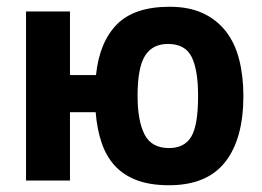

<svg xmlns="http://www.w3.org/2000/svg" viewBox="-20 -534 774 568"><path d="M480 14Q424 14 384.5 -1Q345 -16 319.5 -44Q294 -72 280.5 -112Q267 -152 263 -202H187V0H57V-500H187V-312H264Q274 -409 325.5 -461.5Q377 -514 482 -514Q539 -514 580 -495Q621 -476 648 -441.5Q675 -407 687.5 -358Q700 -309 700 -250Q700 -123 646 -54.5Q592 14 480 14ZM387 -250Q387 -177 407.5 -136.5Q428 -96 480 -96Q526 -96 546 -130Q566 -164 566 -250Q566 -327 547 -365.5Q528 -404 477 -404Q431 -404 409 -369Q387 -334 387 -250Z"/></svg>

Font: PT Sans
Style: Bold
Weight: 700
Version: Version 2.003W OFL; ttfautohint (v1.6)